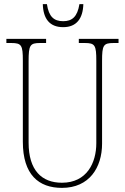

<svg xmlns="http://www.w3.org/2000/svg" viewBox="-20 -903 608 933"><path d="M287 -771C352 -771 383 -813 385 -883H366C356 -821 330 -800 287 -800C242 -800 217 -822 208 -883H188C190 -812 221 -771 287 -771ZM281 10C414 10 476 -89 476 -205V-607C476 -683 482 -694 532 -694H556V-714H363V-694H392C442 -694 448 -683 448 -607V-207C448 -112 402 -15 281 -15C183 -15 119 -75 119 -210V-606C119 -684 126 -694 175 -694H204V-714H11V-694H35C85 -694 91 -683 91 -608V-214C91 -54 168 10 281 10Z"/></svg>

Font: Noto Serif Bengali Condensed Thin
Style: Regular
Weight: 100
Width: 3
Designer: Juan Bruce, Universal Thirst, Indian Type Foundry and the Monotype Design Team.
Foundry: Monotype Imaging Inc.
Version: Version 2.003